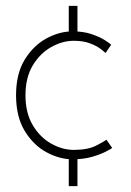

<svg xmlns="http://www.w3.org/2000/svg" viewBox="-20 -529 446 652"><path d="M213.5 -509H243V-395H213.5ZM213.5 -10.5H243V103H213.5ZM230.5 -20Q278.5 -20 307 -34.8Q335.5 -49.5 341.5 -54.5L361 -26.5Q358 -24 340 -14.5Q322 -5 292.8 3.5Q263.5 12 226.5 12Q182.5 12 138.2 -11.8Q94 -35.5 64.2 -84Q34.5 -132.5 34.5 -205.5Q34.5 -279 64.2 -327Q94 -375 138.2 -398.8Q182.5 -422.5 226.5 -422.5Q263.5 -422.5 291.2 -413Q319 -403.5 336.2 -392.5Q353.5 -381.5 357.5 -377L338.5 -349Q334 -353.5 320.8 -363.5Q307.5 -373.5 285 -382Q262.5 -390.5 230.5 -390.5Q192 -390.5 154 -369.2Q116 -348 91.2 -306.8Q66.5 -265.5 66.5 -205.5Q66.5 -145.5 91.2 -104Q116 -62.5 154 -41.2Q192 -20 230.5 -20Z"/></svg>

Font: League Spartan Thin
Style: Regular
Weight: 100
Foundry: The League of Moveable Type
Version: Version 2.002